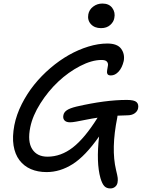

<svg xmlns="http://www.w3.org/2000/svg" viewBox="-20 -951 792 1072"><path d="M543.9 -793.9Q507.8 -793.9 487.5 -816.2Q467.3 -838.4 473.1 -871.1Q478 -897.5 500.5 -914.3Q522.9 -931.2 551.8 -931.2Q588.9 -931.2 606.9 -906.5Q625 -881.8 618.2 -850.1Q614.7 -828.6 595.2 -811.3Q575.7 -793.9 543.9 -793.9ZM371.1 -268.1Q349.6 -268.1 339.8 -279.1Q330.1 -290 334 -308.1Q336.9 -324.2 353 -335.4Q369.1 -346.7 407.2 -356Q567.9 -393.1 688 -393.1Q729.5 -393.1 742.4 -380.9Q755.4 -368.7 751 -346.2Q747.6 -329.6 731.9 -318.4Q716.3 -307.1 689.9 -307.1Q670.4 -307.1 636.2 -305.2Q636.2 -303.7 635.5 -300.3Q634.8 -296.9 634.8 -294.9Q599.6 -120.6 627.9 -2Q635.7 29.8 637.2 42.2Q638.7 54.7 636.2 68.8Q633.3 83.5 622.3 92.3Q611.3 101.1 596.2 101.1Q574.7 101.1 562.5 88.1Q550.3 75.2 541 43.9Q516.6 -43 533.2 -189Q456.1 -79.1 385.7 -34.7Q315.4 9.8 240.2 9.8Q190.9 9.8 152.3 -6.8Q113.8 -23.4 88.6 -56.6Q63.5 -89.8 55.7 -138.7Q47.9 -187.5 60.1 -252Q71.8 -311 101.3 -369.6Q130.9 -428.2 170.9 -478Q210.9 -527.8 261.2 -570.8Q311.5 -613.8 364.5 -643.8Q417.5 -673.8 473.1 -690.9Q528.8 -708 579.1 -708Q634.8 -708 656.2 -679Q677.7 -649.9 670.9 -610.8Q662.1 -572.8 642.3 -551.3Q622.6 -529.8 599.1 -529.8Q583.5 -529.8 579.6 -538.6Q575.7 -547.4 578.4 -560.3Q581.1 -573.2 582.8 -585.9Q584.5 -598.6 576.4 -607.4Q568.4 -616.2 546.9 -616.2Q492.7 -616.2 427.2 -582.3Q361.8 -548.3 305.4 -495.4Q249 -442.4 205.6 -373.8Q162.1 -305.2 148.9 -240.2Q132.8 -161.1 159.7 -118.7Q186.5 -76.2 245.1 -76.2Q320.3 -76.2 386.7 -127.7Q453.1 -179.2 524.9 -293.9Q495.1 -289.6 460.9 -282.7Q426.8 -275.9 405.5 -272Q384.3 -268.1 371.1 -268.1Z"/></svg>

Font: Shantell Sans Normal
Style: Italic
Weight: 400
Italic angle: -11.31°
Designer: Stephen Nixon, Anya Danilova, Shantell Martin
Foundry: Arrow Type
Version: Version 1.006;[559af2be0]